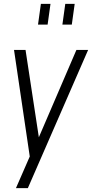

<svg xmlns="http://www.w3.org/2000/svg" viewBox="-20 -800 479 1000"><path d="M63 180 135 15 53 -540H113L186 -61H172L378 -540H439L125 180ZM178 -672 193 -780H243L228 -672ZM305 -672 320 -780H369L354 -672Z"/></svg>

Font: Mohave Light
Style: Italic
Weight: 300
Italic angle: -8°
Designer: Gumpita Rahayu
Foundry: Tokotype
Version: Version 2.003